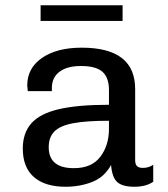

<svg xmlns="http://www.w3.org/2000/svg" viewBox="-20 -703 640 733"><path d="M231 10Q152 10 109.5 -27Q67 -64 67 -136Q67 -195 99.5 -232Q132 -269 204 -286Q276 -303 396 -303V-359Q396 -407 371 -429Q346 -451 289 -451Q236 -451 207 -429Q178 -407 178 -367V-355H86Q84 -372 84 -377Q84 -443 140.5 -482Q197 -521 292 -521Q496 -521 496 -363V-92Q496 -75 503.5 -68.5Q511 -62 525 -62Q548 -62 565 -74V-9Q537 10 493 10Q448 10 428 -7.5Q408 -25 404 -73Q378 -26 331 -8Q284 10 231 10ZM84 -376Q84 -374 83.5 -378.5Q83 -383 84 -377ZM262 -61Q330 -61 363 -104.5Q396 -148 396 -211V-242Q309 -242 259 -232.5Q209 -223 187.5 -201Q166 -179 166 -141Q166 -61 262 -61ZM135 -623V-683H448V-623Z"/></svg>

Font: Chivo Mono
Style: Regular
Weight: 400
Monospace: yes
Designer: Hector Gatti
Foundry: Omnibus-Type
Version: Version 1.008; ttfautohint (v1.8.4.7-5d5b)